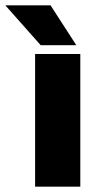

<svg xmlns="http://www.w3.org/2000/svg" viewBox="-92 -702 362 722"><path d="M98 -682 195 -532H61L-72 -682ZM210 0H40V-499H210Z"/></svg>

Font: Teko
Style: Bold
Weight: 700
Designer: Manushi Parikh, Jonny Pinhorn
Foundry: Indian Type Foundry
Version: Version 1.106;PS 1.0;hotconv 1.0.78;makeotf.lib2.5.61930; tt